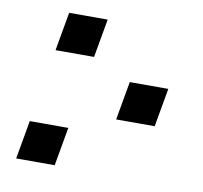

<svg xmlns="http://www.w3.org/2000/svg" viewBox="-66 -621 733 692"><g transform="rotate(10 300.0 -275.0)"><path d="M391.5 -342H532.5L507.5 -201H366.5ZM61 -141H202L177 0H36ZM133 -550H274L249 -409H108Z"/></g></svg>

Font: JuliaMono BoldItalic
Style: Regular
Weight: 700
Italic angle: -9°
Monospace: yes
Designer: cormullion
Foundry: corm
Version: Version 0.049; ttfautohint (v1.8.4)